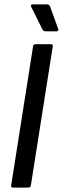

<svg xmlns="http://www.w3.org/2000/svg" viewBox="-20 -857 287 877"><path d="M40 0Q29 0 31 -10L131 -645Q133 -655 142 -655H212Q223 -655 221 -645L121 -10Q119 0 109 0ZM187 -714Q182 -714 178.5 -717Q175 -720 173 -724L122 -827Q120 -831 122 -834Q124 -837 129 -837H195Q205 -837 209 -827L246 -724Q248 -720 245.5 -717Q243 -714 238 -714Z"/></svg>

Font: Sofia Sans Condensed SemiBold
Style: Italic
Weight: 600
Italic angle: -9°
Version: Version 4.100